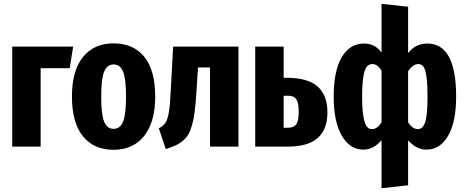

<svg xmlns="http://www.w3.org/2000/svg" viewBox="-20 -778 2467 1019"><path d="M195.8 0H44.9V-530.8H368.2L350.1 -416H195.8Z M583 -547.9Q687 -547.9 745.4 -477.1Q803.7 -406.2 803.7 -265.1Q803.7 -130.4 745.1 -56.6Q686.5 17.1 583 17.1Q478.5 17.1 420.2 -54.7Q361.8 -126.5 361.8 -266.1Q361.8 -402.8 420.2 -475.3Q478.5 -547.9 583 -547.9ZM517.1 -266.1Q517.1 -170.4 532.7 -132.3Q548.3 -94.2 583 -94.2Q617.7 -94.2 633.3 -132.8Q648.9 -171.4 648.9 -265.1Q648.9 -359.9 633.3 -397.9Q617.7 -436 583 -436Q548.3 -436 532.7 -397.7Q517.1 -359.4 517.1 -266.1Z M898.9 -530.8H1245.6V0H1094.7V-419.9H1029.8L1030.8 -418.9L1022 -280.8Q1018.1 -224.6 1013.4 -186.8Q1008.8 -148.9 1000.2 -117.7Q991.7 -86.4 981.2 -67.4Q970.7 -48.3 952.4 -32.5Q934.1 -16.6 913.1 -6.8Q892.1 2.9 859.9 13.2L822.8 -97.2Q846.2 -108.9 857.4 -125Q868.7 -141.1 875.5 -178.5Q882.3 -215.8 885.7 -289.1Z M1501.5 -365.2Q1612.8 -365.2 1665.3 -319.1Q1717.8 -272.9 1717.8 -182.1Q1717.8 0 1510.7 0H1334.5V-530.8H1485.4V-365.2ZM1508.8 -100.1Q1539.1 -100.1 1552.2 -118.4Q1565.4 -136.7 1565.4 -184.1Q1565.4 -232.4 1552.7 -251.2Q1540 -270 1507.3 -270H1485.4V-100.1Z M2248 -546.9Q2400.9 -546.9 2400.9 -265.1Q2400.9 -130.4 2358.2 -57.1Q2315.4 16.1 2243.2 16.1Q2189.9 16.1 2146 -33.2V205.1L2004.9 221.2V-34.2Q1962.9 16.1 1908.2 16.1Q1837.4 16.1 1794.2 -57.6Q1751 -131.3 1751 -265.1Q1751 -401.9 1793.7 -474.4Q1836.4 -546.9 1912.1 -546.9Q1970.2 -546.9 2004.9 -499V-757.8L2146 -742.2V-496.1Q2184.1 -546.9 2248 -546.9ZM1954.1 -92.8Q1982.4 -92.8 2004.9 -128.9V-402.8Q1983.9 -438 1956.1 -438Q1937.5 -438 1926.3 -423.8Q1915 -409.7 1908.4 -370.8Q1901.9 -332 1901.9 -265.1Q1901.9 -200.2 1908.4 -161.1Q1915 -122.1 1926 -107.4Q1937 -92.8 1954.1 -92.8ZM2198.2 -92.8Q2224.6 -92.8 2236.8 -130.9Q2249 -168.9 2249 -265.1Q2249 -333 2243.4 -371.1Q2237.8 -409.2 2227.8 -423.6Q2217.8 -438 2200.2 -438Q2171.4 -438 2146 -399.9V-128.9Q2168.5 -92.8 2198.2 -92.8Z"/></svg>

Font: Fira Sans Compressed
Style: Bold
Weight: 700
Width: 1
Designer: Carrois Corporate & Edenspiekermann AG
Foundry: Carrois Corporate GbR & Edenspiekermann AG
Version: Version 4.203;PS 004.203;hotconv 1.0.88;makeotf.lib2.5.64775